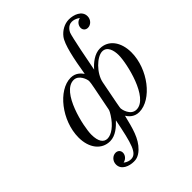

<svg xmlns="http://www.w3.org/2000/svg" viewBox="-248 -847 1193 1193"><g transform="rotate(-45 348.0 -250.5)"><path d="M89 -144C89 -52 138 11 212 11C261 11 302 -27 329 -56C295 116 277 182 225 182C212 182 194 178 177 164C204 158 218 136 218 117C218 98 204 85 185 85C159 85 135 108 135 139C135 187 187 205 227 205C241 205 267 204 299 173C350 124 367 53 389 -36C398 -22 421 11 468 11C579 11 696 -140 696 -286C696 -378 648 -442 574 -442C527 -442 483 -406 456 -374C466 -429 503 -618 513 -642C516 -649 533 -683 568 -683C581 -683 600 -679 620 -664C593 -658 580 -636 580 -617C580 -599 593 -585 613 -585C639 -585 662 -608 662 -638C662 -687 607 -706 566 -706C526 -706 489 -684 466 -654C436 -615 415 -512 396 -397C386 -410 364 -442 317 -442C208 -442 89 -292 89 -144ZM158 -101C158 -171 213 -419 320 -419C366 -419 384 -360 384 -346C384 -328 375 -289 348 -151C344 -130 345 -128 328 -101C292 -44 247 -12 212 -12C180 -12 158 -39 158 -101ZM402 -87C402 -96 409 -132 438 -280C451 -348 525 -419 572 -419C615 -419 628 -371 628 -330C628 -257 572 -12 467 -12C415 -12 402 -79 402 -87Z"/></g></svg>

Font: CMU Serif
Style: Italic
Weight: 500
Italic angle: -14.04°
Version: Version 0.7.0